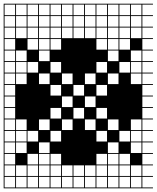

<svg xmlns="http://www.w3.org/2000/svg" viewBox="-20 -900 852 1045"><path d="M0 125V-879.8H812.5V-875H754.8V-817.3H812.5V-812.5H754.8V-754.8H812.5V-750H754.8V-692.3H812.5V-687.5H754.8V-629.8H812.5V-625H754.8V-567.3H812.5V-562.5H754.8V-504.8H812.5V-500H754.8V-442.3H812.5V-437.5H754.8V-379.8H812.5V-375H754.8V-317.3H812.5V-312.5H754.8V-254.8H812.5V-250H754.8V-192.3H812.5V-187.5H754.8V-129.8H812.5V-125H754.8V-67.3H812.5V-62.5H754.8V-4.8H812.5V0H754.8V57.7H812.5V62.5H754.8V120.2H812.5V125ZM692.3 -817.3H750V-875H692.3ZM379.8 -817.3H437.5V-875H379.8ZM254.8 -817.3H312.5V-875H254.8ZM629.8 -817.3H687.5V-875H629.8ZM442.3 -817.3H500V-875H442.3ZM192.3 -817.3H250V-875H192.3ZM4.8 -817.3H62.5V-875H4.8ZM504.8 -817.3H562.5V-875H504.8ZM129.8 -817.3H187.5V-875H129.8ZM567.3 -817.3H625V-875H567.3ZM317.3 -817.3H375V-875H317.3ZM67.3 -817.3H125V-875H67.3ZM692.3 -754.8H750V-812.5H692.3ZM317.3 -754.8H375V-812.5H317.3ZM379.8 -754.8H437.5V-812.5H379.8ZM629.8 -754.8H687.5V-812.5H629.8ZM254.8 -754.8H312.5V-812.5H254.8ZM442.3 -754.8H500V-812.5H442.3ZM192.3 -754.8H250V-812.5H192.3ZM504.8 -754.8H562.5V-812.5H504.8ZM4.8 -754.8H62.5V-812.5H4.8ZM129.8 -754.8H187.5V-812.5H129.8ZM567.3 -754.8H625V-812.5H567.3ZM67.3 -754.8H125V-812.5H67.3ZM67.3 -692.3H125V-750H67.3ZM692.3 -692.3H750V-750H692.3ZM317.3 -692.3H375V-750H317.3ZM567.3 -692.3H625V-750H567.3ZM379.8 -692.3H437.5V-750H379.8ZM254.8 -692.3H312.5V-750H254.8ZM442.3 -692.3H500V-750H442.3ZM192.3 -692.3H250V-750H192.3ZM504.8 -692.3H562.5V-750H504.8ZM129.8 -692.3H187.5V-750H129.8ZM4.8 -692.3H62.5V-750H4.8ZM629.8 -692.3H687.5V-750H629.8ZM629.8 -629.8H687.5V-687.5H629.8ZM504.8 -629.8H562.5V-687.5H504.8ZM192.3 -629.8H250V-687.5H192.3ZM129.8 -629.8H187.5V-687.5H129.8ZM254.8 -629.8H312.5V-687.5H254.8ZM567.3 -629.8H625V-687.5H567.3ZM4.8 -629.8H62.5V-687.5H4.8ZM192.3 -567.3H250V-625H192.3ZM4.8 -567.3H62.5V-625H4.8ZM567.3 -567.3H625V-625H567.3ZM692.3 -567.3H750V-625H692.3ZM67.3 -567.3H125V-625H67.3ZM629.8 -504.8H687.5V-562.5H629.8ZM504.8 -504.8H562.5V-562.5H504.8ZM129.8 -504.8H187.5V-562.5H129.8ZM4.8 -504.8H62.5V-562.5H4.8ZM254.8 -504.8H312.5V-562.5H254.8ZM692.3 -504.8H750V-562.5H692.3ZM67.3 -504.8H125V-562.5H67.3ZM67.3 -442.3H125V-500H67.3ZM192.3 -442.3H250V-500H192.3ZM4.8 -442.3H62.5V-500H4.8ZM567.3 -442.3H625V-500H567.3ZM442.3 -442.3H500V-500H442.3ZM692.3 -442.3H750V-500H692.3ZM317.3 -442.3H375V-500H317.3ZM504.8 -379.8H562.5V-437.5H504.8ZM254.8 -379.8H312.5V-437.5H254.8ZM4.8 -379.8H62.5V-437.5H4.8ZM379.8 -379.8H437.5V-437.5H379.8ZM317.3 -317.3H375V-375H317.3ZM442.3 -317.3H500V-375H442.3ZM4.8 -317.3H62.5V-375H4.8ZM379.8 -254.8H437.5V-312.5H379.8ZM254.8 -254.8H312.5V-312.5H254.8ZM4.8 -254.8H62.5V-312.5H4.8ZM504.8 -254.8H562.5V-312.5H504.8ZM317.3 -192.3H375V-250H317.3ZM4.8 -192.3H62.5V-250H4.8ZM692.3 -192.3H750V-250H692.3ZM442.3 -192.3H500V-250H442.3ZM192.3 -192.3H250V-250H192.3ZM67.3 -192.3H125V-250H67.3ZM567.3 -192.3H625V-250H567.3ZM4.8 -129.8H62.5V-187.5H4.8ZM692.3 -129.8H750V-187.5H692.3ZM254.8 -129.8H312.5V-187.5H254.8ZM629.8 -129.8H687.5V-187.5H629.8ZM504.8 -129.8H562.5V-187.5H504.8ZM67.3 -129.8H125V-187.5H67.3ZM129.8 -129.8H187.5V-187.5H129.8ZM567.3 -67.3H625V-125H567.3ZM4.8 -67.3H62.5V-125H4.8ZM692.3 -67.3H750V-125H692.3ZM67.3 -67.3H125V-125H67.3ZM192.3 -67.3H250V-125H192.3ZM62.5 -62.5H4.8V-4.8H62.5ZM567.3 -4.8H625V-62.5H567.3ZM129.8 -4.8H187.5V-62.5H129.8ZM192.3 -4.8H250V-62.5H192.3ZM629.8 -4.8H687.5V-62.5H629.8ZM504.8 -4.8H562.5V-62.5H504.8ZM254.8 -4.8H312.5V-62.5H254.8ZM567.3 57.7H625V0H567.3ZM192.3 57.7H250V0H192.3ZM129.8 57.7H187.5V0H129.8ZM629.8 57.7H687.5V0H629.8ZM504.8 57.7H562.5V0H504.8ZM67.3 57.7H125V0H67.3ZM254.8 57.7H312.5V0H254.8ZM692.3 57.7H750V0H692.3ZM442.3 57.7H500V0H442.3ZM317.3 57.7H375V0H317.3ZM4.8 57.7H62.5V0H4.8ZM379.8 57.7H437.5V0H379.8ZM567.3 120.2H625V62.5H567.3ZM192.3 120.2H250V62.5H192.3ZM129.8 120.2H187.5V62.5H129.8ZM254.8 120.2H312.5V62.5H254.8ZM629.8 120.2H687.5V62.5H629.8ZM67.3 120.2H125V62.5H67.3ZM504.8 120.2H562.5V62.5H504.8ZM692.3 120.2H750V62.5H692.3ZM442.3 120.2H500V62.5H442.3ZM317.3 120.2H375V62.5H317.3ZM379.8 120.2H437.5V62.5H379.8ZM4.8 120.2H62.5V62.5H4.8Z"/></svg>

Font: Yarndings 12 Charted
Style: Regular
Weight: 400
Designer: Sarah Cadigan-Fried
Version: Version 1.000; ttfautohint (v1.8.4.7-5d5b)